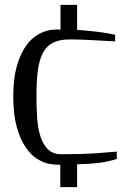

<svg xmlns="http://www.w3.org/2000/svg" viewBox="-20 -663 515 784"><path d="M34.2 -268.1Q34.2 -341.8 48.3 -391.6Q63 -443.4 86.4 -476.1Q109.4 -508.8 140.6 -524.9Q171.9 -541.5 202.1 -542Q211.9 -543 214.8 -542.5Q218.3 -542 227.1 -542V-643.1H294.9V-541Q335.9 -538.1 374 -533.7Q409.7 -529.8 450.2 -521V-494.1Q384.8 -498 338.9 -500Q297.9 -502 264.2 -502Q222.2 -502 195.8 -488.3Q169.4 -474.6 154.8 -446.3Q140.1 -418 134.3 -373Q128.9 -332 128.9 -264.2Q128.9 -222.7 131.8 -180.7Q134.8 -138.7 145 -106.4Q155.3 -73.7 175.3 -53.7Q195.8 -33.2 230 -33.2Q315.4 -33.2 376.5 -37.6Q443.4 -42.5 457 -43.9V-14.2Q419.9 -2 381.3 2.4Q338.4 7.3 294.9 7.8V101.1H226.1V9.8Q211.9 9.8 207 9.3Q189.9 7.3 185.1 6.8Q159.7 3.4 131.8 -14.2Q105 -30.8 83.5 -63.5Q61.5 -96.7 47.9 -146.5Q34.2 -196.3 34.2 -268.1Z"/></svg>

Font: SimahzazaarabicW05-Regular
Style: Regular
Weight: 400
Designer: Ahmed zaza
Foundry: Ahmed zaza
Version: Version 1.001